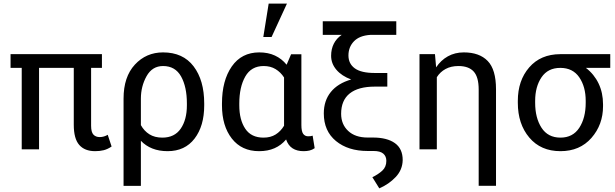

<svg xmlns="http://www.w3.org/2000/svg" viewBox="-20 -829 3416 1066"><path d="M545.9 -452.1H485.8V-130.9Q485.8 -95.2 498.8 -81.5Q511.7 -67.9 533.7 -67.9Q545.9 -67.9 557.6 -71.5Q569.3 -75.2 578.1 -80.6L599.6 -15.6Q577.6 -0.5 555.9 4.9Q534.2 10.3 508.3 10.3Q450.2 10.3 419.9 -24.4Q389.6 -59.1 389.6 -136.2V-452.1H196.8V0H100.6V-452.1H38.6V-528.3H545.9Z M1113.8 -244.1Q1113.8 -129.4 1060.3 -59.6Q1006.8 10.3 910.6 10.3Q863.3 10.3 826.2 -4.4Q789.1 -19 762.2 -47.4V203.1H666V-281.2V-281.7Q666 -402.3 728.8 -470.2Q791.5 -538.1 885.3 -538.1Q996.1 -538.1 1054.9 -460.7Q1113.8 -383.3 1113.8 -254.4ZM1017.6 -254.4Q1017.6 -346.7 985.4 -404.5Q953.1 -462.4 885.3 -462.4Q825.2 -462.4 793.7 -406Q762.2 -349.6 762.2 -281.2V-134.3Q780.3 -101.6 809.6 -83.3Q838.9 -64.9 881.3 -64.9Q949.2 -64.9 983.4 -114.7Q1017.6 -164.6 1017.6 -244.1Z M1653.3 -527.8V-134.8Q1653.3 -99.6 1663.3 -85.9Q1673.3 -72.3 1690.4 -72.3Q1697.8 -72.3 1704.1 -73Q1710.4 -73.7 1715.8 -75.7L1727.1 -6.3Q1712.9 3.4 1698.2 6.8Q1683.6 10.3 1665.5 10.3Q1628.9 10.3 1604.5 -5.4Q1580.1 -21 1568.4 -54.7Q1541.5 -22.5 1504.2 -6.1Q1466.8 10.3 1418.5 10.3Q1321.8 10.3 1267.1 -59.8Q1212.4 -129.9 1212.4 -244.1V-254.4Q1212.4 -381.8 1266.8 -460Q1321.3 -538.1 1419.4 -538.1Q1468.8 -538.1 1506.6 -520.5Q1544.4 -502.9 1571.3 -469.7L1596.2 -527.8ZM1308.6 -244.1Q1308.6 -164.1 1341.6 -114.5Q1374.5 -64.9 1442.9 -64.9Q1482.4 -64.9 1510.3 -82.3Q1538.1 -99.6 1557.1 -130.9V-134.8V-398.9Q1538.1 -428.2 1510 -445.3Q1481.9 -462.4 1443.8 -462.4Q1375 -462.4 1341.8 -404.1Q1308.6 -345.7 1308.6 -254.4ZM1471.7 -809.1H1573.2L1487.8 -623.5H1441.9Z M2180.2 -710.9V-635.3H2035.6Q1975.6 -631.3 1945.1 -599.6Q1914.6 -567.9 1914.6 -521Q1914.6 -475.1 1950 -449.5Q1985.4 -423.8 2060.5 -423.8H2130.4V-348.1H2060.5Q1969.2 -348.1 1921.6 -310.1Q1874 -272 1874 -197.3Q1874 -138.7 1913.1 -102.1Q1952.1 -65.4 2021 -65.4H2050.3Q2128.9 -65.4 2172.4 -34.4Q2215.8 -3.4 2215.8 59.6Q2214.8 113.8 2177 153.8Q2139.2 193.8 2085.9 216.8L2047.4 154.8Q2079.1 139.6 2102.1 118.9Q2125 98.1 2125 64Q2125 38.6 2107.9 23.9Q2090.8 9.3 2054.2 9.3H2021Q1912.6 9.3 1845.2 -46.1Q1777.8 -101.6 1777.8 -199.2Q1777.8 -270 1816.7 -318.1Q1855.5 -366.2 1929.7 -387.7Q1877 -407.2 1847.7 -441.7Q1818.4 -476.1 1818.4 -519Q1818.4 -556.6 1833.3 -586.2Q1848.1 -615.7 1877 -635.3H1772V-710.9Z M2395 -528.3 2401.4 -455.1Q2427.7 -494.6 2466.8 -516.4Q2505.9 -538.1 2555.2 -538.1Q2641.6 -538.1 2687.7 -490.5Q2733.9 -442.9 2733.9 -333.5V202.6H2637.7V-331.5Q2637.7 -401.4 2609.9 -431.9Q2582 -462.4 2525.4 -462.4Q2483.9 -462.4 2453.9 -446Q2423.8 -429.7 2405.3 -400.4V0H2309.1V-528.3Z M3368.2 -452.1H3232.9Q3278.8 -417 3303.5 -365.2Q3328.1 -313.5 3328.1 -250V-239.3Q3328.1 -136.7 3263.7 -63.2Q3199.2 10.3 3091.8 10.3Q2982.4 10.3 2918.7 -65.2Q2855 -140.6 2855 -258.3V-269Q2855 -381.8 2918.2 -454.8Q2981.4 -527.8 3090.3 -528.3H3368.2ZM2951.2 -258.3Q2951.2 -174.3 2986.6 -119.6Q3022 -64.9 3091.8 -64.9Q3160.6 -64.9 3196.3 -119.6Q3231.9 -174.3 3231.9 -258.3V-269Q3231.9 -347.7 3196 -399.9Q3160.2 -452.1 3090.8 -452.1Q3022 -452.1 2986.6 -399.9Q2951.2 -347.7 2951.2 -269Z"/></svg>

Font: GeogebraSans
Style: Regular
Weight: 400
Designer: Google
Version: Version 1.100140; 2013